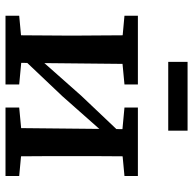

<svg xmlns="http://www.w3.org/2000/svg" viewBox="-22 -696 718 715"><g transform="rotate(90 337.5 -339.0)"><path d="M39 0V-51L147 -61H188L295 -51V0ZM381 0V-51L487 -61H528L636 -51V0ZM111 0Q112 -30 112 -67.5Q112 -105 112.5 -144Q113 -183 113 -218V-275Q113 -310 112.5 -349Q112 -388 112 -426Q112 -464 111 -493H219L214 0ZM193 -58 171 -116H190L337 -282L484 -437L503 -377H485L339 -212ZM457 0 462 -493H563Q563 -464 562.5 -426Q562 -388 562 -349Q562 -310 562 -275V-218Q562 -183 562 -144Q562 -105 562.5 -67.5Q563 -30 563 0ZM39 -443V-493H295V-443L189 -433H148ZM381 -443V-493H636V-443L529 -433H488ZM211 -606V-678H467V-606Z"/></g></svg>

Font: Source Serif 4 Medium
Style: Regular
Weight: 500
Designer: Frank Grießhammer
Foundry: Adobe Systems Incorporated
Version: Version 4.004;hotconv 1.0.116;makeotfexe 2.5.65601